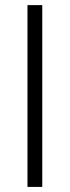

<svg xmlns="http://www.w3.org/2000/svg" viewBox="-20 -734 274 754"><path d="M146 -713.9H87.9V0H146Z"/></svg>

Font: Noto Reveo Sans
Style: Regular
Weight: 300
Designer: Monotype Design Team
Foundry: Monotype Imaging Inc.
Version: Version 2.007